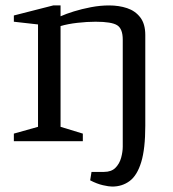

<svg xmlns="http://www.w3.org/2000/svg" viewBox="-20 -520 636 707"><path d="M393 167Q381 167 359 162Q337 157 312 144L317 113H363Q390 113 405 98Q420 83 426 61Q432 39 432 20V-374Q432 -414 411.5 -427Q391 -440 332 -440Q301 -440 265.5 -436Q230 -432 203 -424V-53L285 -28V0H31V-28L120 -53V-430L31 -440V-463L176 -500H203V-460Q223 -469 252 -478Q281 -487 315 -493.5Q349 -500 382 -500Q418 -500 448 -490Q478 -480 496.5 -456Q515 -432 515 -391V-57Q515 28 500 77Q485 126 457.5 146.5Q430 167 393 167Z"/></svg>

Font: Manuale
Style: Regular
Weight: 400
Designer: Eduardo Tunni / Pablo Cosgaya
Foundry: Eduardo Tunni / Pablo Cosgaya
Version: Version 1.002